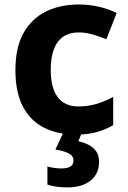

<svg xmlns="http://www.w3.org/2000/svg" viewBox="-20 -576 556 836"><path d="M311 10Q232.1 10 172.6 -19.6Q113.1 -49.2 80.1 -111.4Q47.1 -173.7 47.1 -270.5Q47.1 -370.7 83.1 -433.6Q119.2 -496.5 181.2 -526.5Q243.2 -556.4 322.5 -556.4Q369.6 -556.4 412.1 -546.3Q454.7 -536.3 487.9 -519.4L443.2 -405Q413.1 -417.6 382.6 -426.2Q352.1 -434.8 321.7 -434.8Q282.9 -434.8 255.9 -416.7Q228.8 -398.6 214.9 -362.4Q200.9 -326.3 200.9 -271.5Q200.9 -217.3 215.2 -182Q229.4 -146.8 256.1 -129.6Q282.8 -112.4 320.4 -112.4Q362.5 -112.4 400.9 -123.8Q439.3 -135.2 472.8 -154.3V-31.2Q441.5 -12.3 402.6 -1.2Q363.7 10 311 10ZM411.3 129.2Q411.3 180.3 374.6 210.1Q337.9 240 271.8 240Q245.2 240 222.9 236.4Q200.5 232.7 186.4 227.7V148.9Q200.3 152.7 215.9 155.1Q231.5 157.5 246.8 157.5Q272.4 157.5 286.2 149.3Q300 141 300 123.3Q300 102.8 279.6 92Q259.2 81.2 221.2 75L256.3 0H336.9L321.2 39Q342.8 43.4 363.7 53.6Q384.6 63.7 398 81.7Q411.3 99.6 411.3 129.2Z"/></svg>

Font: Noto Sans Meetei Mayek
Style: Regular
Weight: 400
Designer: Monotype Design Team and Neelakash Kshetrimayum
Foundry: Monotype Imaging Inc.
Version: Version 2.002